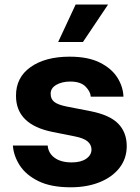

<svg xmlns="http://www.w3.org/2000/svg" viewBox="-20 -797 602 828"><path d="M512.4 -380H371.4Q370.4 -401.6 349.1 -423.5Q327.8 -445.3 282.7 -445.3Q247.5 -445.3 222.8 -431.1Q198.2 -416.9 198.5 -392.8Q198.2 -370 214.3 -357.4Q230.5 -344.8 268.5 -337.4L369 -317.8Q452.8 -301.5 489.5 -264Q526.3 -226.6 526.6 -167.3Q526.6 -113.6 495.6 -73.5Q464.5 -33.4 410 -11.4Q355.5 10.7 284.8 10.7Q199.9 10.7 146 -15.8Q92 -42.3 65.3 -83.6Q38.7 -125 35.5 -169.4H185.7Q188.2 -136.4 215.6 -116.5Q242.9 -96.6 289.1 -96.6Q328.5 -96.6 351.4 -112.2Q374.3 -127.8 374.6 -152Q374.3 -172.6 358.1 -186.8Q342 -201 302.9 -208.8L206.7 -228Q48.7 -259.6 49 -384.2Q48.7 -463.1 112 -507.8Q175.4 -552.6 280.2 -552.6Q359.7 -552.6 410.5 -527.2Q461.3 -501.8 486.2 -462.4Q511 -422.9 512.4 -380ZM230.8 -615.8 306.1 -777.3H446L337.7 -615.8Z"/></svg>

Font: Inter Zeller
Style: Bold
Weight: 700
Designer: Rasmus Andersson; Joe Bland
Foundry: zeller
Version: Version 3.015;git-dec3a8cb1